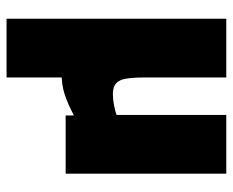

<svg xmlns="http://www.w3.org/2000/svg" viewBox="-84 -460 728 601"><g transform="rotate(90 280.5 -159.0)"><path d="M209.9 12.6Q143.5 12.6 106.1 -17.2Q68.6 -47 53.4 -103.8Q38.2 -160.7 38.2 -241.3V-502.8H222V-248.7Q222 -211.5 225.7 -189.3Q229.4 -167.1 240.8 -157.5Q252.2 -147.8 274.2 -147.8Q290.8 -147.8 309.7 -151.6Q328.7 -155.4 339.3 -159.2V-502.8H523.1V0H340.9V-25.8Q303.1 -5.9 274.2 3.3Q245.4 12.6 209.9 12.6ZM38.2 185V-317.8H222V185Z"/></g></svg>

Font: TitilliumWeb ExtraLight
Style: Regular
Weight: 400
Designer: Mohamed Gaber, Accademia di Belle Arti di Urbino and others
Foundry: Kief Type Foundry, Accademia di Belle Arti di Urbino and others
Version: Version 3.000; ttfautohint (v1.8.2)